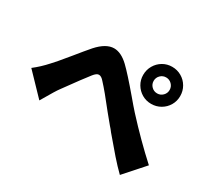

<svg xmlns="http://www.w3.org/2000/svg" viewBox="-146 -949 1269 1181"><g transform="rotate(30 488.5 -358.5)"><path d="M108.4 -370.1Q128.9 -390.6 199.2 -476.6Q252 -542 284.2 -579.1Q344.7 -646.5 401.4 -646.5Q451.2 -646.5 503.9 -596.7Q549.8 -552.7 641.6 -444.3Q681.6 -396.5 709 -366.2Q828.1 -236.3 945.3 -129.9L820.3 10.7Q782.2 -26.4 740.7 -73.7Q699.2 -121.1 642.6 -188.5Q629.9 -206.1 616.2 -220.7Q621.1 -214.8 561.5 -287.1Q480.5 -390.6 438.5 -435.5Q418.9 -459 401.4 -459Q384.8 -459 364.3 -432.6Q333 -393.6 238.3 -262.7L226.6 -246.1Q217.8 -233.4 187.5 -181.6L162.1 -138.7L19.5 -287.1Q66.4 -323.2 108.4 -370.1ZM767.6 -726.6Q803.7 -726.6 834 -709Q864.3 -691.4 881.8 -661.1Q899.4 -630.9 899.4 -594.7Q899.4 -558.6 881.8 -528.8Q864.3 -499 834 -481.4Q803.7 -463.9 767.6 -463.9Q731.4 -463.9 701.7 -481.4Q671.9 -499 654.3 -528.8Q636.7 -558.6 636.7 -594.7Q636.7 -630.9 654.3 -661.1Q671.9 -691.4 701.7 -709Q731.4 -726.6 767.6 -726.6ZM767.6 -538.1Q791 -538.1 807.6 -554.7Q824.2 -571.3 824.2 -594.7Q824.2 -618.2 807.6 -634.8Q791 -651.4 767.6 -651.4Q744.1 -651.4 727.5 -634.8Q710.9 -618.2 710.9 -594.7Q710.9 -571.3 727.5 -554.7Q744.1 -538.1 767.6 -538.1Z"/></g></svg>

Font: Min Sans Black
Style: Regular
Weight: 900
Designer: Jinseong-Kim, NotoSansCJK, Nunito
Foundry: Jinseong-Kim
Version: Version 1.000